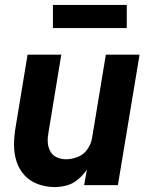

<svg xmlns="http://www.w3.org/2000/svg" viewBox="-20 -752 616 780"><path d="M202 8Q227 8 252 1Q277 -6 297.5 -23.5Q318 -41 333 -63L322 0H459L547 -530H410L354 -191Q350 -167 335 -145.5Q320 -124 296 -114.5Q272 -105 248 -105Q228 -105 210.5 -113Q193 -121 184 -138Q175 -155 174 -174.5Q173 -194 177 -214L229 -530H92L43 -233Q37 -197 37 -162Q37 -127 47.5 -95Q58 -63 80.5 -39Q103 -15 135.5 -3.5Q168 8 202 8ZM195 -638H495V-732H195Z"/></svg>

Font: Iosevka Sparkle XBdObl
Style: Regular
Weight: 800
Italic angle: -9°
Designer: Belleve Invis
Foundry: Belleve Invis
Version: Version 4.5.0; ttfautohint (v1.8.3)